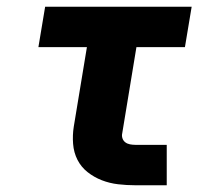

<svg xmlns="http://www.w3.org/2000/svg" viewBox="-20 -550 640 570"><path d="M382 0Q356 0 330.5 -3Q305 -6 282 -15Q259 -24 240 -39Q221 -54 210 -75.5Q199 -97 197 -123Q195 -149 199 -174L238 -410H94L114 -530H549L529 -410H385L343 -155Q341 -147 343.5 -139.5Q346 -132 352 -127.5Q358 -123 366 -121.5Q374 -120 382 -120H475V0Z"/></svg>

Font: Iosevka Curly Slab HvExObl
Style: Regular
Weight: 900
Width: 7
Italic angle: -9°
Monospace: yes
Designer: Belleve Invis
Foundry: Belleve Invis
Version: Version 11.1.0; ttfautohint (v1.8.3)